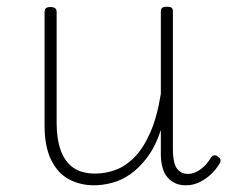

<svg xmlns="http://www.w3.org/2000/svg" viewBox="-20 -535 686 573"><path d="M261 18Q220 18 186.5 0.5Q153 -17 133 -57Q113 -97 113 -161V-499Q113 -507 117 -510.5Q121 -514 130 -514Q140 -514 144.5 -510.5Q149 -507 149 -499V-169Q149 -121 161 -87Q173 -53 198 -35Q223 -17 264 -17Q295 -17 325 -28Q355 -39 381.5 -66Q408 -93 428.5 -139.5Q449 -186 460 -255V-500Q460 -509 464.5 -512Q469 -515 479 -515Q488 -515 492 -512Q496 -509 496 -500V-89Q496 -67 500 -50.5Q504 -34 514.5 -25Q525 -16 541 -16Q552 -16 563.5 -21Q575 -26 587 -36.5Q599 -47 609 -64Q614 -71 619.5 -71.5Q625 -72 631 -67Q637 -63 638 -58Q639 -53 636 -48Q624 -28 608 -13.5Q592 1 573.5 9.5Q555 18 535 18Q517 18 503.5 12Q490 6 480 -5.5Q470 -17 465 -35Q460 -53 460 -76V-147Q444 -98 419.5 -65.5Q395 -33 368 -14.5Q341 4 313 11Q285 18 261 18Z"/></svg>

Font: Playwrite HR Lijeva Thin
Style: Regular
Weight: 250
Designer: Veronika Burian, José Scaglione
Foundry: TypeTogether
Version: Version 1.002